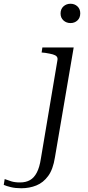

<svg xmlns="http://www.w3.org/2000/svg" viewBox="-153 -769 467 1024"><path d="M223 -646Q201 -646 185.5 -660Q170 -674 170 -697Q170 -721 185.5 -735Q201 -749 223 -749Q245 -749 260 -735Q275 -721 275 -698Q275 -674 260 -660Q245 -646 223 -646ZM-133 217 -128 186Q-112 192 -93 198Q-74 204 -46 204Q-15 204 7 191.5Q29 179 43.5 151Q58 123 65 77L153 -446Q156 -460 149.5 -467.5Q143 -475 128.5 -479Q114 -483 89 -487L69 -489L73 -516H240L140 70Q130 134 104 169.5Q78 205 41 220Q4 235 -40 235Q-71 235 -95.5 229Q-120 223 -133 217Z"/></svg>

Font: Roboto Serif 120pt Expanded Light
Style: Italic
Weight: 300
Width: 7
Italic angle: -10°
Designer: Greg Gazdowicz
Foundry: Commercial Type
Version: Version 1.008